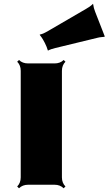

<svg xmlns="http://www.w3.org/2000/svg" viewBox="-20 -992 582 1031"><path d="M503.4 -789.1 278.3 -734.4Q252.9 -728 245.4 -724.1Q237.8 -720.2 237.3 -720.2Q230.5 -742.7 220.7 -761.5Q210.9 -780.3 204.8 -789.3Q198.7 -798.3 195.8 -801.5Q192.9 -804.7 192.9 -805.4Q192.9 -806.2 196.3 -807.1Q211.9 -810.1 233.4 -822.8L442.9 -944.8Q465.3 -958 472.2 -964.8Q479 -971.7 479.5 -971.7Q480 -971.7 480.5 -967.8Q482.9 -948.7 491.2 -928.2L527.8 -834.5Q542.5 -798.3 542.5 -796.6Q542.5 -794.9 539.1 -794.2Q535.6 -793.5 524.9 -792.7Q514.2 -792 503.4 -789.1ZM272.9 0H130.9Q101.1 0 82 19L72.3 9.3Q91.3 -9.8 91.3 -39.6V-611.8Q91.3 -641.6 72.3 -660.6L82 -669.9Q100.6 -651.4 130.9 -651.4H272.9Q303.2 -651.4 321.8 -669.9L331.5 -660.6Q312.5 -641.6 312.5 -611.8V-39.6Q312.5 -9.8 331.5 9.3L321.8 19Q302.7 0 272.9 0Z"/></svg>

Font: Nosifer Caps
Style: Regular
Weight: 800
Version: Version 001.002